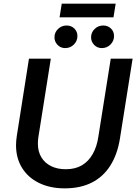

<svg xmlns="http://www.w3.org/2000/svg" viewBox="-20 -1022 748 1054"><path d="M335 12Q255 12 194.5 -17.5Q134 -47 101 -100.5Q68 -154 68 -224Q68 -236 69 -248.5Q70 -261 72 -274L139 -700H259L190 -265Q189 -257 188.5 -249Q188 -241 188 -233Q188 -190 207 -158.5Q226 -127 260.5 -110Q295 -93 341 -93Q393 -93 429.5 -114.5Q466 -136 489 -176.5Q512 -217 520 -272L588 -700H708L638 -259Q624 -173 585 -112Q546 -51 483.5 -19.5Q421 12 335 12ZM539 -758Q514 -758 497 -775.5Q480 -793 480 -817Q480 -844 499.5 -863Q519 -882 547 -882Q572 -882 589 -865.5Q606 -849 606 -824Q606 -797 586.5 -777.5Q567 -758 539 -758ZM338 -758Q313 -758 296 -775.5Q279 -793 279 -817Q279 -844 298.5 -863Q318 -882 346 -882Q371 -882 388 -865.5Q405 -849 405 -824Q405 -797 385.5 -777.5Q366 -758 338 -758ZM307 -927 319 -1002H615L603 -927Z"/></svg>

Font: MuseoModerno Thin Medium
Style: Italic
Weight: 500
Italic angle: -9°
Version: Version 1.003